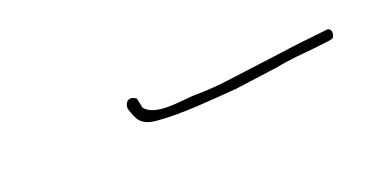

<svg xmlns="http://www.w3.org/2000/svg" viewBox="-21 -364 359 188"><g transform="rotate(-20 158.5 -270.0)"><path d="M103 -277C107 -265 109 -257 128 -256C153 -254 183 -257 210 -259L254 -265C269 -268 284 -269 294 -270L311 -272L315 -273C318 -276 318 -283 313 -283L295 -281C284 -280 270 -278 255 -276L209 -270C195 -268 182 -267 167 -267C153 -266 126 -261 117 -273L115 -283C109 -288 103 -285 103 -277ZM254 -265H253ZM311 -272H310Z"/></g></svg>

Font: Stray Cat
Style: HlCnObl
Weight: 100
Version: Version 1.0